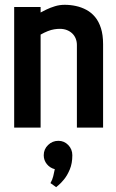

<svg xmlns="http://www.w3.org/2000/svg" viewBox="-20 -530 483 799"><path d="M190 232 214 249Q213 249 223 241Q233 233 246.5 216.5Q260 200 270.5 175Q281 150 281 116Q281 91 264 73.5Q247 56 223 56Q198 56 180 73.5Q162 91 162 116Q162 137 175 153Q188 169 208 174Q205 189 201.5 203.5Q198 218 190 232ZM300 -343V1H409V-346Q409 -385 400 -413Q391 -441 375.5 -459.5Q360 -478 339.5 -489Q319 -500 296 -505Q273 -510 249 -510Q228 -510 208.5 -504Q189 -498 173.5 -490.5Q158 -483 149 -478V-501H39V1H149V-386Q165 -395 179 -400.5Q193 -406 205.5 -408Q218 -410 229 -410Q245 -410 258 -405Q271 -400 280.5 -391Q290 -382 295 -369.5Q300 -357 300 -343Z"/></svg>

Font: Advent Pro
Style: Bold
Weight: 700
Designer: VivaRado, Andreas Kalpakidis
Foundry: VivaRado, Andreas Kalpakidis
Version: Version 3.000